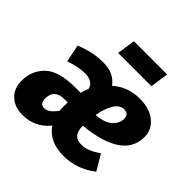

<svg xmlns="http://www.w3.org/2000/svg" viewBox="-195 -953 1155 1155"><g transform="rotate(45 382.5 -376.0)"><path d="M408 -487Q440 -517 484 -534Q528 -551 579 -551Q665 -551 714.5 -510.5Q764 -470 764 -407Q764 -224 453 -193Q454 -146 472 -126Q490 -106 527 -106Q557 -106 585 -117.5Q613 -129 648 -153L706 -55Q613 18 499 18Q438 18 393.5 -3Q349 -24 323 -64Q285 -19 242.5 -0.5Q200 18 151 18Q82 18 41.5 -21Q1 -60 1 -125Q1 -210 59.5 -267Q118 -324 261 -324H304Q310 -347 321 -374Q317 -399 295 -412.5Q273 -426 241 -426Q184 -426 113 -400L90 -512Q184 -550 268 -550Q319 -550 352 -534Q385 -518 408 -487ZM462 -293Q535 -299 567.5 -330Q600 -361 600 -399Q600 -439 561 -439Q522 -439 497.5 -397.5Q473 -356 462 -293ZM261 -228Q221 -228 199 -208.5Q177 -189 177 -149Q177 -103 215 -103Q234 -103 252 -116.5Q270 -130 291 -157Q289 -179 289 -193L290 -228ZM294 -653 311 -770H594L577 -653Z"/></g></svg>

Font: Fira Sans Condensed ExtraBold
Style: Italic
Weight: 800
Width: 3
Italic angle: -8°
Designer: bBox Type GmbH & Carrois Corporate GbR & Edenspiekermann AG
Foundry: bBox Type GmbH & Carrois Corporate GbR & Edenspiekermann AG
Version: Version 4.301